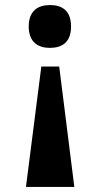

<svg xmlns="http://www.w3.org/2000/svg" viewBox="-20 -562 398 762"><path d="M178 -542C133 -542 94 -521 94 -457C94 -393 133 -372 178 -372C225 -372 262 -393 262 -457C262 -521 225 -542 178 -542ZM215 -298H144L83 180H275Z"/></svg>

Font: Noto Serif Georgian Condensed Black
Style: Regular
Weight: 900
Width: 3
Designer: Monotype Design Team, Akaki Razmadze
Foundry: Google LLC
Version: Version 2.003